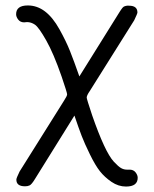

<svg xmlns="http://www.w3.org/2000/svg" viewBox="-20 -456 565 704"><path d="M39.1 -403.8Q39.1 -436 82 -436Q116.2 -436 145 -414.1Q173.8 -392.1 198 -348.6Q222.2 -305.2 236.6 -269Q251 -232.9 271 -175.8L416 -408.2Q417 -409.2 419.4 -413.6Q421.9 -418 422.9 -418.9Q423.8 -419.9 426 -423.3Q428.2 -426.8 429.2 -427.5Q430.2 -428.2 432.1 -430.2Q434.1 -432.1 436 -432.6Q438 -433.1 440.4 -434.1Q442.9 -435.1 445.6 -435.1Q448.2 -435.1 452.1 -435.1H453.1Q483.9 -435.1 483.9 -410.2Q483.9 -406.2 472.2 -381.8L309.1 -122.1Q297.9 -106 297.9 -98.1Q297.9 -93.3 317.9 -33.2Q340.8 32.7 360.8 75.9Q380.9 119.1 397.5 137Q414.1 154.8 424.1 160.4Q434.1 166 444.8 166H455.1Q469.2 166 477.1 176Q484.9 186 484.9 195.8Q484.9 228 441.9 228Q414.1 228 388.9 210.9Q363.8 193.8 346.4 171.9Q329.1 149.9 309.6 109.9Q290 69.8 279.5 42.5Q269 15.1 252.9 -32.2L108.9 199.2Q95.7 221.2 87.9 224.1Q81.1 227.1 71.8 227.1Q39.6 227.1 40 202.1Q40 197.3 51.8 172.9L214.8 -86.9Q226.1 -104 226.1 -110.1Q226.1 -116.2 206.1 -174.8Q176.3 -260.7 149.2 -308.3Q122.1 -356 108.2 -365.5Q94.2 -375 79.1 -375Q77.1 -375 73.5 -374.5Q69.8 -374 68.8 -374Q54.7 -374 46.9 -384Q39.1 -394 39.1 -403.8Z"/></svg>

Font: CMU Typewriter Text
Style: Light
Weight: 200
Version: Version 0.7.0